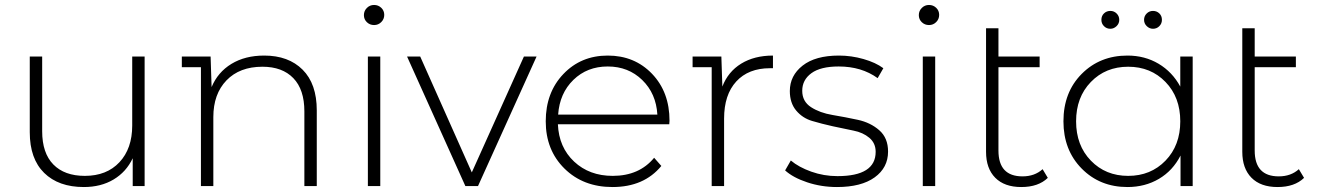

<svg xmlns="http://www.w3.org/2000/svg" viewBox="-20 -750 5310 774"><path d="M513 -522H563V0H515V-112Q489 -57 438 -26.5Q387 4 318 4Q216 4 158 -53Q100 -110 100 -217V-522H150V-221Q150 -133 195 -87Q240 -41 322 -41Q410 -41 461.5 -96Q513 -151 513 -244Z M1045 -526Q1143 -526 1200 -469Q1257 -412 1257 -305V0H1207V-301Q1207 -389 1162.5 -435Q1118 -481 1038 -481Q946 -481 893 -426Q840 -371 840 -278V0H790V-479H713V-522H829L833 -399Q858 -459 913 -492.5Q968 -526 1045 -526Z M1517 -661Q1505 -649 1488 -649Q1471 -649 1459 -660.5Q1447 -672 1447 -689Q1447 -706 1459 -718Q1471 -730 1488 -730Q1505 -730 1517 -718.5Q1529 -707 1529 -690Q1529 -673 1517 -661ZM1463 0V-522H1513V0Z M2092 -522H2143L1907 0H1856L1621 -522H1674L1882 -55Z M2679 -263Q2679 -261 2678.5 -256.5Q2678 -252 2678 -249H2229Q2233 -156 2294.5 -98.5Q2356 -41 2450 -41Q2557 -41 2617 -114L2646 -81Q2576 4 2449 4Q2331 4 2255.5 -70.5Q2180 -145 2180 -261Q2180 -377 2251 -451.5Q2322 -526 2430 -526Q2538 -526 2608.5 -452.5Q2679 -379 2679 -263ZM2230 -288H2630Q2625 -373 2569 -427.5Q2513 -482 2430 -482Q2347 -482 2291.5 -428Q2236 -374 2230 -288Z M2892 -401Q2915 -461 2968 -493.5Q3021 -526 3096 -526V-475H3084Q2997 -475 2948 -421.5Q2899 -368 2899 -272V0H2849V-479H2772V-522H2888Z M3354 4Q3291 4 3234 -15Q3177 -34 3145 -63L3168 -103Q3200 -76 3250.5 -58Q3301 -40 3356 -40Q3510 -40 3510 -138Q3510 -173 3484.5 -194.5Q3459 -216 3420.5 -223.5Q3382 -231 3337 -241Q3292 -251 3253.5 -262.5Q3215 -274 3189.5 -304.5Q3164 -335 3164 -383Q3164 -445 3215.5 -485.5Q3267 -526 3362 -526Q3412 -526 3461 -512Q3510 -498 3541 -475L3518 -435Q3453 -482 3361 -482Q3288 -482 3251 -455Q3214 -428 3214 -384Q3214 -341 3249.5 -318Q3285 -295 3336 -286.5Q3387 -278 3438 -267Q3489 -256 3524.5 -225Q3560 -194 3560 -139Q3560 -74 3506 -35Q3452 4 3354 4Z M3754 -661Q3742 -649 3725 -649Q3708 -649 3696 -660.5Q3684 -672 3684 -689Q3684 -706 3696 -718Q3708 -730 3725 -730Q3742 -730 3754 -718.5Q3766 -707 3766 -690Q3766 -673 3754 -661ZM3700 0V-522H3750V0Z M4183 -68 4204 -33Q4166 4 4097 4Q4029 4 3992 -33.5Q3955 -71 3955 -138V-636H4005V-522H4171V-479H4005V-143Q4005 -39 4102 -39Q4151 -39 4183 -68Z M4456 -634Q4441 -634 4430.5 -644.5Q4420 -655 4420 -670Q4420 -686 4430.5 -696Q4441 -706 4456 -706Q4471 -706 4481.5 -695.5Q4492 -685 4492 -670Q4492 -655 4481 -644.5Q4470 -634 4456 -634ZM4628 -634Q4614 -634 4603 -644.5Q4592 -655 4592 -670Q4592 -685 4602.5 -695.5Q4613 -706 4628 -706Q4643 -706 4653.5 -696Q4664 -686 4664 -670Q4664 -655 4653.5 -644.5Q4643 -634 4628 -634ZM4738 -522H4788V0H4739V-123Q4708 -62 4652 -29Q4596 4 4525 4Q4414 4 4340.5 -70.5Q4267 -145 4267 -261Q4267 -378 4340.5 -452Q4414 -526 4525 -526Q4595 -526 4650.5 -493Q4706 -460 4738 -401ZM4377.5 -102.5Q4437 -41 4528 -41Q4619 -41 4678.5 -102.5Q4738 -164 4738 -261Q4738 -358 4678.5 -419.5Q4619 -481 4528 -481Q4437 -481 4377.5 -419.5Q4318 -358 4318 -261Q4318 -164 4377.5 -102.5Z M5216 -68 5237 -33Q5199 4 5130 4Q5062 4 5025 -33.5Q4988 -71 4988 -138V-636H5038V-522H5204V-479H5038V-143Q5038 -39 5135 -39Q5184 -39 5216 -68Z"/></svg>

Font: mBank Light
Style: Regular
Weight: 300
Designer: Julieta Ulanovsky
Foundry: Julieta Ulanovsky
Version: Version 7.200;PS 007.200;hotconv 1.0.88;makeotf.lib2.5.64775